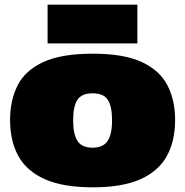

<svg xmlns="http://www.w3.org/2000/svg" viewBox="-20 -789 790 819"><path d="M23 -277Q23 -362 55.5 -425.5Q88 -489 165 -524.5Q242 -560 376 -560Q508 -560 584.5 -524.5Q661 -489 694 -425.5Q727 -362 727 -277Q727 -187 691.5 -123Q656 -59 579 -24.5Q502 10 376 10Q249 10 171.5 -24.5Q94 -59 58.5 -123Q23 -187 23 -277ZM292 -276Q292 -215 311 -187Q330 -159 375 -159Q419 -159 438.5 -187Q458 -215 458 -276Q458 -335 440 -363Q422 -391 375 -391Q328 -391 310 -363Q292 -335 292 -276ZM183 -604V-769H566V-604Z"/></svg>

Font: Georama Expanded Black
Style: Regular
Weight: 900
Width: 7
Designer: Jean-Baptiste Levee
Foundry: Production Type
Version: Version 1.000